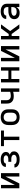

<svg xmlns="http://www.w3.org/2000/svg" viewBox="2412 -2980 576 5440"><g transform="rotate(-90 2700.0 -260.0)"><path d="M85 0V-520H181V-127L378 -520H515V0H419V-393L222 0Z M903 8Q878 8 853 6Q828 4 803.5 -2.5Q779 -9 756.5 -19.5Q734 -30 715.5 -47Q697 -64 686 -87Q675 -110 675 -135V-139H771Q771 -125 779.5 -114Q788 -103 799.5 -96Q811 -89 824 -85.5Q837 -82 850 -79.5Q863 -77 876.5 -76.5Q890 -76 903 -76Q917 -76 931.5 -77Q946 -78 959.5 -81Q973 -84 986.5 -89.5Q1000 -95 1011 -104Q1022 -113 1028.5 -126Q1035 -139 1035 -153Q1035 -168 1028.5 -181Q1022 -194 1010 -202.5Q998 -211 984.5 -216Q971 -221 957 -224Q943 -227 928.5 -227.5Q914 -228 900 -228H836V-312H900Q913 -312 925.5 -313Q938 -314 950 -316.5Q962 -319 974 -323Q986 -327 996.5 -334.5Q1007 -342 1013 -353.5Q1019 -365 1019 -377Q1019 -390 1013 -401Q1007 -412 997.5 -420Q988 -428 976.5 -432.5Q965 -437 952.5 -439.5Q940 -442 927.5 -443Q915 -444 903 -444Q891 -444 879 -443Q867 -442 855 -440Q843 -438 831.5 -434Q820 -430 810 -423Q800 -416 793.5 -405.5Q787 -395 787 -383V-381H691V-387Q691 -410 700.5 -432.5Q710 -455 726.5 -472Q743 -489 764.5 -500Q786 -511 809 -517Q832 -523 855.5 -525.5Q879 -528 903 -528Q927 -528 951.5 -525.5Q976 -523 999 -516Q1022 -509 1043.5 -497Q1065 -485 1081.5 -467Q1098 -449 1106.5 -426Q1115 -403 1115 -378Q1115 -361 1110 -343.5Q1105 -326 1094 -312Q1083 -298 1068 -288Q1053 -278 1037 -271Q1056 -264 1073.5 -253.5Q1091 -243 1105 -228Q1119 -213 1125 -192.5Q1131 -172 1131 -152Q1131 -126 1122 -101Q1113 -76 1095 -56.5Q1077 -37 1054 -24.5Q1031 -12 1006 -4.5Q981 3 955 5.5Q929 8 903 8Z M1452 0V-436H1279V-520H1721V-436H1548V0Z M2100 8Q2070 8 2041 3Q2012 -2 1985 -15Q1958 -28 1936.5 -48.5Q1915 -69 1901.5 -95.5Q1888 -122 1882.5 -151Q1877 -180 1877 -210V-310Q1877 -340 1882.5 -369Q1888 -398 1901.5 -424.5Q1915 -451 1936.5 -471.5Q1958 -492 1985 -505Q2012 -518 2041 -523Q2070 -528 2100 -528Q2130 -528 2159 -523Q2188 -518 2215 -505Q2242 -492 2263.5 -471.5Q2285 -451 2298.5 -424.5Q2312 -398 2317.5 -369Q2323 -340 2323 -310V-210Q2323 -180 2317.5 -151Q2312 -122 2298.5 -95.5Q2285 -69 2263.5 -48.5Q2242 -28 2215 -15Q2188 -2 2159 3Q2130 8 2100 8ZM2100 -76Q2118 -76 2135 -79.5Q2152 -83 2167.5 -91.5Q2183 -100 2195 -113Q2207 -126 2214 -142Q2221 -158 2224 -175Q2227 -192 2227 -210V-310Q2227 -328 2224 -345Q2221 -362 2214 -378Q2207 -394 2195 -407Q2183 -420 2167.5 -428.5Q2152 -437 2135 -440.5Q2118 -444 2100 -444Q2082 -444 2065 -440.5Q2048 -437 2032.5 -428.5Q2017 -420 2005 -407Q1993 -394 1986 -378Q1979 -362 1976 -345Q1973 -328 1973 -310V-210Q1973 -192 1976 -175Q1979 -158 1986 -142Q1993 -126 2005 -113Q2017 -100 2032.5 -91.5Q2048 -83 2065 -79.5Q2082 -76 2100 -76Z M2819 0V-175Q2790 -167 2760 -162.5Q2730 -158 2700 -158Q2671 -158 2641.5 -162Q2612 -166 2585.5 -178Q2559 -190 2537.5 -210.5Q2516 -231 2503.5 -257.5Q2491 -284 2488 -313.5Q2485 -343 2485 -372V-520H2581V-372Q2581 -355 2582.5 -338.5Q2584 -322 2590.5 -306Q2597 -290 2608.5 -277.5Q2620 -265 2635 -257Q2650 -249 2666.5 -245.5Q2683 -242 2700 -242Q2730 -242 2760 -246.5Q2790 -251 2819 -259V-520H2915V0Z M3085 0V-520H3181V-310H3419V-520H3515V0H3419V-226H3181V0Z M3685 0V-520H3781V-127L3978 -520H4115V0H4019V-393L3822 0Z M4616 0 4457 -218H4400V0H4304V-520H4400V-302H4457L4616 -520H4729L4540 -260L4729 0Z M5058 8Q5036 8 5013.5 5Q4991 2 4970.5 -5.5Q4950 -13 4931.5 -26.5Q4913 -40 4900.5 -58.5Q4888 -77 4882.5 -98.5Q4877 -120 4877 -142Q4877 -170 4886 -197Q4895 -224 4914.5 -244.5Q4934 -265 4959 -278Q4984 -291 5011 -298.5Q5038 -306 5066 -308.5Q5094 -311 5121 -311H5219V-348Q5219 -370 5209.5 -390Q5200 -410 5182 -422.5Q5164 -435 5142.5 -439.5Q5121 -444 5099 -444Q5086 -444 5073 -443Q5060 -442 5047.5 -439Q5035 -436 5023 -431Q5011 -426 5001 -417.5Q4991 -409 4985 -397Q4979 -385 4979 -372V-371H4883V-374Q4883 -399 4892 -422.5Q4901 -446 4917.5 -464.5Q4934 -483 4955.5 -495.5Q4977 -508 5001 -515.5Q5025 -523 5049.5 -525.5Q5074 -528 5099 -528Q5125 -528 5151.5 -524.5Q5178 -521 5203 -512Q5228 -503 5250 -487Q5272 -471 5287 -449Q5302 -427 5308.5 -401Q5315 -375 5315 -348V0H5219V-84Q5208 -62 5191 -43.5Q5174 -25 5152.5 -13Q5131 -1 5106.5 3.5Q5082 8 5058 8ZM5095 -76Q5119 -76 5142.5 -82Q5166 -88 5184 -103.5Q5202 -119 5210.5 -142Q5219 -165 5219 -189V-228H5121Q5106 -228 5090.5 -227Q5075 -226 5060 -223Q5045 -220 5030.5 -215.5Q5016 -211 5002.5 -203Q4989 -195 4981 -181.5Q4973 -168 4973 -152Q4973 -132 4985.5 -115.5Q4998 -99 5016.5 -90.5Q5035 -82 5055 -79Q5075 -76 5095 -76Z"/></g></svg>

Font: Iosevka Fixed Curly Md Ex
Style: Regular
Weight: 500
Width: 7
Monospace: yes
Designer: Belleve Invis
Foundry: Belleve Invis
Version: Version 30.1.2